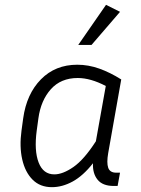

<svg xmlns="http://www.w3.org/2000/svg" viewBox="-20 -765 584 795"><path d="M451 5Q405 5 384 -21Q363 -47 365 -89Q324 -37 281 -13.5Q238 10 195 10Q146 10 115 -21Q84 -52 72 -105Q60 -158 69 -224L76 -275Q90 -376 149.5 -436.5Q209 -497 300 -497Q346 -497 391 -481Q436 -465 482 -436L428 -131Q421 -91 428 -70.5Q435 -50 461 -50H477L467 5ZM132 -224Q121 -141 140 -92Q159 -43 205 -43Q240 -43 284 -73.5Q328 -104 377 -180L418 -409Q355 -442 302 -442Q232 -442 190.5 -395.5Q149 -349 139 -275ZM359 -579H304L419 -745L477 -716Z"/></svg>

Font: Inria Sans Light
Style: Italic
Weight: 300
Italic angle: -10°
Designer: Black Foundry Team
Foundry: Black Foundry
Version: Version 1.2; ttfautohint (v1.8.3)